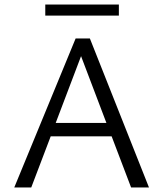

<svg xmlns="http://www.w3.org/2000/svg" viewBox="-20 -828 721 848"><path d="M473 -226H204L118 0H43L314 -658H377L638 0H559ZM180 -808H505V-759H180ZM450 -285 338 -580 226 -285Z"/></svg>

Font: QiushuiShotai Bright
Style: Regular
Weight: 400
Designer: Christian Thalmann (Catharsis Fonts)
Version: Version 1.250;